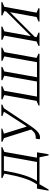

<svg xmlns="http://www.w3.org/2000/svg" viewBox="983 -1623 733 2819"><g transform="rotate(-90 1349.5 -213.5)"><path d="M54 0 -23 133H-40L-10 -37H51Q105 -113 141.5 -227Q178 -341 202 -477L209 -517L144 -545L147 -560H600L597 -545L529 -517L444 -37H523L494 133H477L450 0ZM245 -478Q222 -341 186.5 -227Q151 -113 101 -37H381L468 -523H253Z M910 -132Q874 -78 845.5 -47.5Q817 -17 792 -4.5Q767 8 740 8Q722 8 717.5 3Q713 -2 716 -16L723 -51L727 -55H734Q778 -55 805.5 -72.5Q833 -90 857 -123L731 -522L677 -545L680 -560H872L869 -545L797 -523V-520L899 -192H906L1117 -520L1118 -523L1054 -545L1057 -560H1225L1222 -545L1170 -523Z M1494 -560 1492 -545 1426 -517 1341 -37H1562L1647 -517L1581 -545L1583 -560H1778L1775 -545L1710 -517L1625 -37H1846L1931 -517L1865 -545L1867 -560H2062L2059 -545L1994 -517L1909 -43L1972 -15L1969 0H1208L1211 -15L1278 -43L1363 -517L1297 -545L1300 -560Z M2083 0 2086 -15 2150 -43 2236 -517 2173 -545 2176 -560H2371L2368 -545L2299 -517L2228 -126L2591 -490L2596 -517L2531 -545L2535 -560H2729L2726 -545L2659 -517L2573 -43L2639 -15L2636 0H2441L2444 -15L2509 -43L2580 -432L2218 -70L2213 -43L2281 -15L2278 0Z"/></g></svg>

Font: Spectral SC Light
Style: Italic
Weight: 300
Italic angle: -10°
Designer: Jean-Baptiste Levee
Foundry: Production Type
Version: Version 2.001